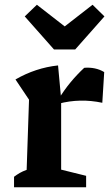

<svg xmlns="http://www.w3.org/2000/svg" viewBox="-20 -787 466 807"><path d="M410 -355Q316 -375 226 -351V-370Q250 -409 276.5 -441Q303 -473 334 -502Q357 -504 378.5 -499.5Q400 -495 418 -484ZM39 0V-44Q51 -53 63 -60Q75 -67 92 -73L102 -368L45 -453Q130 -502 224 -512L237 -371V-74L342 -48V0ZM207 -579 84 -718 135 -767 252 -676 369 -767 419 -718 296 -579Z"/></svg>

Font: Piazzolla Thin ExtraBold
Style: Regular
Weight: 800
Version: Version 2.005